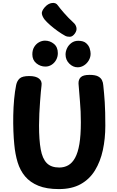

<svg xmlns="http://www.w3.org/2000/svg" viewBox="-20 -1290 801 1318"><path d="M91 -707Q97 -735 115 -751.5Q133 -768 181 -768Q226 -768 248 -750.5Q270 -733 265 -702Q263 -689 260.5 -660Q258 -631 255 -591.5Q252 -552 250 -510Q248 -468 248 -429Q248 -329 259.5 -265Q271 -201 301 -170.5Q331 -140 387 -140Q421 -140 448.5 -155.5Q476 -171 495.5 -206.5Q515 -242 525 -301.5Q535 -361 535 -451Q535 -527 529 -592.5Q523 -658 519 -716Q518 -744 534.5 -760Q551 -776 595 -776Q633 -776 652.5 -766Q672 -756 680 -739.5Q688 -723 689 -704Q692 -675 694.5 -647.5Q697 -620 699 -588.5Q701 -557 702 -518Q703 -479 703 -427Q703 -338 686 -259.5Q669 -181 632 -120.5Q595 -60 534 -26Q473 8 384 8Q300 8 243.5 -15Q187 -38 152.5 -79Q118 -120 101 -176Q84 -232 78 -299Q74 -338 72 -389.5Q70 -441 71 -497.5Q72 -554 77 -608.5Q82 -663 91 -707ZM292 -833Q257 -833 229.5 -855.5Q202 -878 202 -917Q202 -947 215 -968Q228 -989 248 -1000Q268 -1011 289 -1011Q323 -1011 350 -989Q377 -967 377 -925Q377 -900 365.5 -879Q354 -858 334.5 -845.5Q315 -833 292 -833ZM513 -828Q481 -828 455.5 -853.5Q430 -879 430 -916Q430 -937 440 -958.5Q450 -980 470 -995Q490 -1010 517 -1010Q553 -1010 571.5 -993.5Q590 -977 596 -956.5Q602 -936 602 -921Q602 -897 589.5 -875.5Q577 -854 556.5 -841Q536 -828 513 -828ZM428 -1044Q404 -1057 376.5 -1076.5Q349 -1096 324.5 -1117.5Q300 -1139 286 -1156Q271 -1176 267.5 -1194.5Q264 -1213 287 -1240Q310 -1266 337 -1269.5Q364 -1273 377 -1253Q390 -1235 419 -1201.5Q448 -1168 486 -1133Q500 -1121 504.5 -1101Q509 -1081 494 -1060Q478 -1038 460 -1037.5Q442 -1037 428 -1044Z"/></svg>

Font: Playpen Sans
Style: Bold
Weight: 700
Designer: Laura Meseguer, Veronika Burian, José Scaglione
Foundry: TypeTogether
Version: Version 1.001